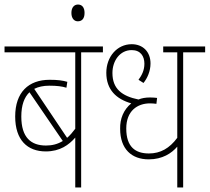

<svg xmlns="http://www.w3.org/2000/svg" viewBox="-20 -827 925 847"><path d="M434 -596V-622H0V-596H312V-259C300 -243 289 -230 276 -219L131 -435C149 -444 171 -449 197 -449C232 -449 254 -446 273 -440L277 -466C256 -472 235 -475 199 -475C106 -475 47 -420 47 -313C47 -209 101 -159 182 -159C245 -159 284 -188 312 -220V0H338V-596ZM74 -313C74 -363 87 -398 110 -420L257 -205C234 -191 210 -185 183 -185C117 -185 74 -220 74 -313Z M295 -770C295 -744 309 -733 323 -733C340 -733 353 -743 353 -770C353 -794 342 -807 324 -807C308 -807 295 -795 295 -770Z M885 -596V-622H700V-596H762V-219C728 -173 688 -150 637 -150C578 -150 537 -178 537 -260C537 -338 586 -371 642 -371C652 -371 662 -370 670 -369L673 -395C665 -396 654 -397 642 -397C622 -397 605 -394 591 -388C518 -403 476 -435 476 -505C476 -559 509 -606 561 -606C600 -606 617 -579 617 -546C617 -516 605 -494 591 -475L613 -461C630 -482 644 -513 644 -547C644 -599 610 -632 561 -632C496 -632 449 -576 449 -506C449 -431 493 -390 559 -371C525 -343 509 -303 510 -259C510 -169 561 -124 636 -124C697 -124 737 -151 762 -180V0H788V-596Z"/></svg>

Font: Noto Sans Condensed Thin
Style: Italic
Weight: 100
Width: 3
Italic angle: -12°
Designer: Monotype Design Team
Foundry: Monotype Imaging Inc.
Version: Version 2.013